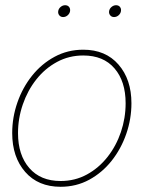

<svg xmlns="http://www.w3.org/2000/svg" viewBox="-20 -716 557 744"><path d="M214.8 7.8Q127.9 7.8 77.6 -49.8Q27.3 -107.4 27.3 -200.2Q27.3 -261.2 47.4 -318.8Q67.4 -376.5 104.2 -422.6Q141.1 -468.8 191.7 -496.1Q242.2 -523.4 302.7 -523.4Q389.2 -523.4 439.2 -465.8Q489.3 -408.2 489.3 -315.9Q489.3 -254.9 469.2 -197Q449.2 -139.2 412.6 -93Q376 -46.9 325.7 -19.5Q275.4 7.8 214.8 7.8ZM214.8 -14.6Q270.5 -14.6 316.7 -39.8Q362.8 -64.9 396.5 -107.7Q430.2 -150.4 448.5 -204.3Q466.8 -258.3 466.8 -315.9Q466.8 -400.9 423.8 -450.9Q380.9 -501 302.7 -501Q247.1 -501 200.7 -475.8Q154.3 -450.7 120.6 -408Q86.9 -365.2 68.4 -311.3Q49.8 -257.3 49.8 -200.2Q49.8 -115.2 93.5 -64.9Q137.2 -14.6 214.8 -14.6ZM224.6 -649.9Q215.3 -649.9 209.7 -656.7Q204.1 -663.6 205.6 -672.9Q207 -682.6 215.1 -689.2Q223.1 -695.8 232.4 -695.8Q242.2 -695.8 247.6 -689.2Q252.9 -682.6 251.5 -672.9Q250 -663.6 242.2 -656.7Q234.4 -649.9 224.6 -649.9ZM421.9 -649.9Q412.6 -649.9 407 -656.7Q401.4 -663.6 402.8 -672.9Q404.3 -682.6 412.4 -689.2Q420.4 -695.8 429.7 -695.8Q439.5 -695.8 444.8 -689.2Q450.2 -682.6 448.7 -672.9Q447.3 -663.6 439.5 -656.7Q431.6 -649.9 421.9 -649.9Z"/></svg>

Font: Inter Display Thin
Style: Italic
Weight: 100
Italic angle: -9.39999°
Designer: Rasmus Andersson
Foundry: rsms
Version: Version 4.000;git-a52131595